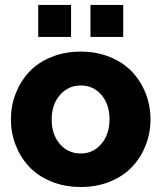

<svg xmlns="http://www.w3.org/2000/svg" viewBox="-20 -743 650 773"><path d="M133.8 -594.2V-723.1H266.1V-594.2ZM344.2 -594.2V-723.1H476.1V-594.2ZM23.9 -262.2Q23.9 -316.9 43 -366Q62 -415 96.9 -452.9Q131.8 -490.7 185.8 -512.9Q239.7 -535.2 305.2 -535.2Q370.1 -535.2 423.8 -512.9Q477.5 -490.7 512.7 -452.9Q547.9 -415 566.9 -366Q585.9 -316.9 585.9 -262.2Q585.9 -208 566.9 -158.9Q547.9 -109.9 512.9 -72.3Q478 -34.7 424.3 -12.5Q370.6 9.8 305.2 9.8Q239.7 9.8 185.8 -12.5Q131.8 -34.7 96.9 -72.3Q62 -109.9 43 -158.9Q23.9 -208 23.9 -262.2ZM305.2 -125Q355 -125 387.9 -163.6Q420.9 -202.1 420.9 -262.2Q420.9 -323.2 388.2 -361.1Q355.5 -398.9 305.2 -398.9Q254.9 -398.9 221.4 -360.6Q188 -322.3 188 -262.2Q188 -201.2 221.2 -163.1Q254.4 -125 305.2 -125Z"/></svg>

Font: Raleway-v4020 ExtraBold
Style: Regular
Weight: 800
Designer: Matt McInerney, Pablo Impallari, Rodrigo Fuenzalida
Foundry: Matt McInerney, Pablo Impallari, Rodrigo Fuenzalida
Version: Version 4.020;PS 004.020;hotconv 1.0.88;makeotf.lib2.5.64775